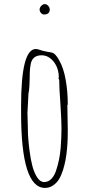

<svg xmlns="http://www.w3.org/2000/svg" viewBox="-20 -903 440 942"><path d="M196.3 -832Q224.1 -832 224.1 -856.9Q224.1 -865.7 216.6 -874.3Q209 -882.8 200.2 -882.8Q190.4 -882.8 182.4 -874.3Q174.3 -865.7 174.3 -856Q174.3 -847.2 180.9 -839.6Q187.5 -832 196.3 -832ZM240.2 6.8Q257.3 -4.4 268.8 -22.7Q280.3 -41 289.1 -68.4Q296.9 -93.8 301.5 -118.4Q306.2 -143.1 309.1 -175.3Q311.5 -202.6 312 -224.4Q312.5 -246.1 312.5 -267.1L311.5 -326.7L310.5 -386.2L312.5 -391.1Q312.5 -454.6 302 -512.7Q291.5 -570.8 270.5 -606.9Q252 -642.1 232.4 -645.5Q230.5 -646 210.4 -649.4Q190.4 -652.8 169.4 -660.2Q160.6 -662.6 155.8 -662.6Q83.5 -662.6 83.5 -383.8V-349.1Q83.5 19 200.7 19Q223.1 19 240.2 6.8ZM115.7 -310.5 114.7 -350.1Q114.7 -361.8 117.2 -397Q119.6 -432.1 119.6 -443.8Q123 -459.5 124.3 -481.7Q125.5 -503.9 125.7 -522Q126 -540 126 -544.9Q126.5 -566.4 130.4 -587.9Q138.7 -631.8 184.6 -631.8Q207.5 -631.8 226.8 -616.9Q246.1 -602.1 257.3 -577.4Q268.6 -552.7 268.6 -523.9L266.6 -519L270.5 -511.2Q270.5 -471.7 276.4 -393.1Q281.7 -311 281.7 -274.9Q281.7 -230.5 277.8 -179.2Q273.4 -120.1 254.9 -65.4Q246.1 -39.1 231 -24.4Q215.8 -9.8 196.8 -9.8Q176.8 -9.8 161.6 -33.7Q147.5 -56.2 139.2 -87.2Q130.9 -118.2 125 -162.6Q116.7 -227.1 116.7 -271Z"/></svg>

Font: Amatica SC
Style: Regular
Weight: 400
Version: Version 2.000